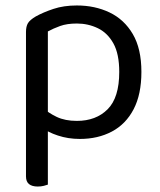

<svg xmlns="http://www.w3.org/2000/svg" viewBox="-20 -495 586 702"><path d="M272 13Q338 13 389 -14Q440 -41 468.5 -95.5Q497 -150 497 -232Q497 -317 465.5 -370.5Q434 -424 380.5 -449.5Q327 -475 261 -475Q213 -475 175.5 -462.5Q138 -450 111 -435Q89 -422 82 -410Q75 -398 75 -378V-48H155V-380Q175 -391 200 -400Q225 -409 261 -409Q302 -409 337.5 -392Q373 -375 394.5 -336.5Q416 -298 416 -232Q416 -138 373.5 -95.5Q331 -53 261 -53Q218 -53 187.5 -67.5Q157 -82 137 -101V-27Q154 -12 191.5 0.5Q229 13 272 13ZM155 -75 75 -77V150Q75 169 86 178Q97 187 118 187Q130 187 140 184.5Q150 182 155 180Z"/></svg>

Font: Baloo Bhaijaan 2
Style: Regular
Weight: 400
Designer: Sanskriti Dholi, Noopur Datye and Ek Type
Foundry: Ek Type
Version: Version 1.701